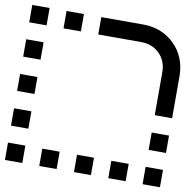

<svg xmlns="http://www.w3.org/2000/svg" viewBox="-83 -818 915 915"><g transform="rotate(10 375.0 -360.0)"><path d="M666 -69H750V15H666ZM666 -151H750V-235H666ZM0 -319H84V-401H0ZM0 -151H84V-235H0ZM0 -485H84V-569H0ZM0 -651H84V-735H0ZM166 -651H250V-735H166ZM500 15H584V-69H500ZM334 15H416V-69H334ZM500 15H584V-69H500ZM166 15H250V-69H166ZM0 15H84V-69H0ZM750 -526Q748 -616 689.5 -674.5Q631 -733 541 -735H334V-651H541Q596 -651 631 -616Q666 -581 666 -526V-319H750Z"/></g></svg>

Font: JetBrainsMono NF
Style: Regular
Weight: 400
Designer: Philipp Nurullin, Konstantin Bulenkov
Foundry: JetBrains
Version: Version 2.251; ttfautohint (v1.8.3);Nerd Fonts 2.2.2